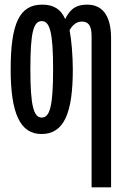

<svg xmlns="http://www.w3.org/2000/svg" viewBox="-20 -568 540 828"><path d="M375 -412V240H459V-403C459 -511 414 -548 356 -548C296 -548 277 -516 261 -486C243 -527 213 -548 162 -548C65 -548 26 -469 26 -269C26 -81 66 10 159 10C257 10 294 -82 294 -269C294 -327 288 -399 280 -438C288 -452 305 -475 332 -475C360 -475 375 -460 375 -412ZM160 -61C125 -61 111 -112 111 -269C111 -428 124 -477 160 -477C195 -477 209 -428 209 -269C209 -110 195 -61 160 -61Z"/></svg>

Font: Noto Sans Mono ExtraCondensed
Style: Regular
Weight: 400
Width: 2
Designer: Monotype Design Team
Foundry: Monotype Imaging Inc.
Version: Version 2.014